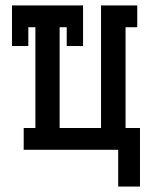

<svg xmlns="http://www.w3.org/2000/svg" viewBox="-20 -550 540 705"><path d="M414 135V0H67V-80H110V-450H84V-381H24V-530H285V-381H225V-450H199V-80H351V-530H484V-450H441V-80H494V135Z"/></svg>

Font: Iosevka Slab Medium
Style: Regular
Weight: 500
Monospace: yes
Designer: Belleve Invis
Foundry: Belleve Invis
Version: Version 11.1.1; ttfautohint (v1.8.3)